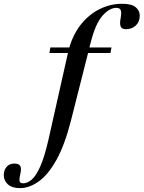

<svg xmlns="http://www.w3.org/2000/svg" viewBox="-197 -763 760 1016"><path d="M179 -127Q146 3.5 101.8 82.8Q57.5 162 7.8 197.2Q-42 232.5 -91.5 232.5Q-132.5 232.5 -154.8 213Q-177 193.5 -177 162.5Q-177 138 -162.2 120.2Q-147.5 102.5 -121 102.5Q-97.5 102.5 -90 115Q-82.5 127.5 -89.5 158Q-96.5 188.5 -92.8 197.8Q-89 207 -74.5 207Q-51.5 207 -28.5 186.8Q-5.5 166.5 16.5 116.8Q38.5 67 59 -22L162.5 -482.5H64.5L69.5 -512H170Q192 -586.5 234.8 -638Q277.5 -689.5 333 -716.2Q388.5 -743 449.5 -743Q499 -743 520.8 -725Q542.5 -707 542.5 -680.5Q542.5 -648 521.8 -628.2Q501 -608.5 469.5 -608.5Q447.5 -608.5 441.5 -623Q435.5 -637.5 441.5 -667.5Q447 -698 441.5 -709.8Q436 -721.5 419.5 -721.5Q381.5 -721.5 344.5 -679Q307.5 -636.5 282.5 -536L276 -512H393L387.5 -482.5H269Z"/></svg>

Font: Newsreader Display Medium
Style: Italic
Weight: 500
Italic angle: -17°
Designer: Hugues Gentile
Foundry: Production Type
Version: Version 1.001